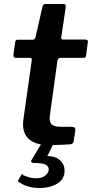

<svg xmlns="http://www.w3.org/2000/svg" viewBox="-20 -730 463 966"><path d="M225 0Q164 0 130 -26.5Q96 -53 96 -103Q96 -110 96.5 -117Q97 -124 98 -131L140 -428Q141 -435 137 -437Q133 -439 127 -439H58Q46 -439 48 -458L57 -521Q59 -527 61.5 -528.5Q64 -530 71 -530H145Q150 -530 154 -534Q158 -538 159 -544L194 -698Q197 -710 211 -710H300Q306 -710 309 -705.5Q312 -701 310 -689L288 -541Q287 -536 290 -533.5Q293 -531 297 -531H407Q414 -531 419 -528Q424 -525 422 -518L413 -450Q412 -443 409 -441Q406 -439 397 -439H284Q272 -439 269 -425L232 -157Q231 -151 230.5 -146Q230 -141 230 -136Q230 -110 244 -101Q258 -92 287 -92H345Q352 -92 356 -86.5Q360 -81 359 -74L351 -22Q349 -6 335 -4Q320 -3 299.5 -2Q279 -1 259 -0.5Q239 0 225 0ZM304 141Q299 178 262.5 197Q226 216 180 216Q150 216 124.5 209Q99 202 80 189Q75 188 72.5 184.5Q70 181 71 178L90 146Q91 142 93 145Q95 148 96 151Q110 157 126 162Q142 167 161 167Q188 167 205 155.5Q222 144 225 126Q227 108 210.5 99Q194 90 150 90Q143 90 139 86.5Q135 83 137 78L187 -5H248L220 52Q218 55 217 55Q216 55 218 55Q254 56 273.5 69.5Q293 83 300 102Q307 121 304 141Z"/></svg>

Font: Libre Franklin SemiBold
Style: Italic
Weight: 600
Italic angle: -8°
Designer: Pablo Impallari, Rodrigo Fuenzalida, Nhung Nguyen
Foundry: Impallari Type
Version: Version 3.000